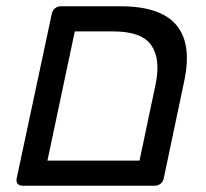

<svg xmlns="http://www.w3.org/2000/svg" viewBox="-20 -591 656 611"><path d="M33 -23 145 -548Q147 -558 155 -564.5Q163 -571 173 -571H364Q620 -571 565 -327L501 -23Q499 -13 491 -6.5Q483 0 472 0H51Q41 0 36 -6.5Q31 -13 33 -23ZM424 -80 475 -322Q492 -403 461.5 -447Q431 -491 341 -491H218L131 -80Z"/></svg>

Font: SVN-Rubik
Style: Italic
Weight: 400
Italic angle: -12°
Designer: Hubert and Fischer
Foundry: Hubert & Fischer
Version: Version 2.101; ttfautohint (v1.8.3)